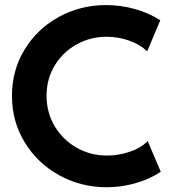

<svg xmlns="http://www.w3.org/2000/svg" viewBox="-20 -748 695 775"><path d="M28.3 -361.3Q28.3 -464.8 79.6 -548.6Q130.9 -632.3 218 -679.9Q305.2 -727.5 408.2 -727.5Q466.3 -727.5 523.2 -711.9Q580.1 -696.3 627 -666L574.2 -541Q545.4 -568.4 501.7 -584Q458 -599.6 409.2 -599.6Q345.7 -599.6 290.3 -569.3Q234.9 -539.1 201.4 -484.6Q168 -430.2 168 -361.3Q168 -293.5 200.9 -238.3Q233.9 -183.1 289.8 -151.6Q345.7 -120.1 412.1 -120.1Q458.5 -120.1 503.9 -135.5Q549.3 -150.9 576.2 -178.7L628.9 -54.7Q583.5 -24.4 526.1 -8.3Q468.8 7.8 411.1 7.8Q307.1 7.8 219.2 -40.5Q131.3 -88.9 79.8 -173.3Q28.3 -257.8 28.3 -361.3Z"/></svg>

Font: Reddit Sans Strawberry
Style: Bold
Weight: 700
Designer: Stephen Hutchings
Foundry: Reddit
Version: Version 1.013